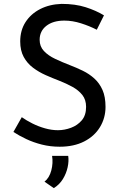

<svg xmlns="http://www.w3.org/2000/svg" viewBox="-20 -747 622 988"><path d="M478 -594Q441 -613 397 -627Q353 -641 311 -641Q253 -641 218.5 -614Q184 -587 184 -542Q184 -508 206 -484.5Q228 -461 264 -444Q300 -427 339 -412Q373 -399 406 -383Q439 -367 465.5 -343Q492 -319 507.5 -284Q523 -249 523 -197Q523 -140 494.5 -93Q466 -46 413 -19Q360 8 287 8Q239 8 195.5 -3Q152 -14 115 -31.5Q78 -49 49 -68L92 -144Q116 -127 147 -111.5Q178 -96 212 -86.5Q246 -77 278 -77Q312 -77 345.5 -89.5Q379 -102 401 -128Q423 -154 423 -197Q423 -234 403.5 -258.5Q384 -283 352 -300.5Q320 -318 284 -332Q250 -345 215 -360.5Q180 -376 150 -398.5Q120 -421 102 -454Q84 -487 84 -534Q84 -591 111.5 -633.5Q139 -676 187 -700.5Q235 -725 297 -727Q367 -727 420.5 -710Q474 -693 515 -668ZM257 221 209 188Q234 168 244 130Q254 92 248 55H331Q335 82 328 114Q321 146 303.5 174.5Q286 203 257 221Z"/></svg>

Font: Josefin Sans Thin
Style: Regular
Weight: 400
Version: Version 2.000